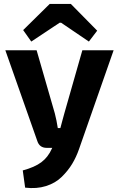

<svg xmlns="http://www.w3.org/2000/svg" viewBox="-20 -747 602 970"><path d="M138 -537 97 -595 231 -727H338L471 -592L429 -537L289 -632H281ZM554 -493 379 7Q365 47 344.5 81Q324 115 292 146.5Q260 178 212.5 193Q165 208 107 201L95 114Q155 98 189 72.5Q223 47 242 4L244 0H216Q179 0 168 -36L7 -493H165L257 -174Q266 -139 272 -100H285Q288 -112 295 -137.5Q302 -163 305 -174L396 -493Z"/></svg>

Font: Exo 2.0
Style: Bold
Weight: 700
Designer: Natanael Gama
Version: Version 1.001;PS 001.001;hotconv 1.0.70;makeotf.lib2.5.58329